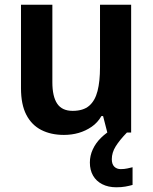

<svg xmlns="http://www.w3.org/2000/svg" viewBox="-20 -562 649 814"><path d="M536 -542V0H435L417 -70H410Q394 -42 368.5 -24.5Q343 -7 313.5 1.5Q284 10 251 10Q196 10 155 -11Q114 -32 91.5 -75.5Q69 -119 69 -188V-542H202V-213Q202 -153 222.5 -122.5Q243 -92 288 -92Q333 -92 358 -113.5Q383 -135 393.5 -176Q404 -217 404 -277V-542ZM454 113Q454 134 464.5 144.5Q475 155 492 155Q507 155 520.5 152Q534 149 542 147V222Q528 226 511.5 229Q495 232 473 232Q439 232 413.5 219Q388 206 374.5 182.5Q361 159 361 127Q361 98 373.5 71Q386 44 408.5 22Q431 0 460 -16L518 0Q487 32 470.5 58.5Q454 85 454 113Z"/></svg>

Font: Noto Sans Display SemiBold
Style: Regular
Weight: 600
Designer: Monotype Design Team
Foundry: Monotype Imaging Inc.
Version: Version 2.003